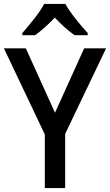

<svg xmlns="http://www.w3.org/2000/svg" viewBox="-20 -1054 562 981"><path d="M314 -1034H206C183 -990 130 -926 94 -885V-874H159C190 -896 226 -928 260 -964C293 -928 330 -896 361 -874H428V-885C391 -926 338 -989 314 -1034ZM261 -478 112 -807H0L209 -367V-93H313V-370L522 -807H410Z"/></svg>

Font: Noto Sans Kannada UI SemiCondensed Medium
Style: Regular
Weight: 500
Width: 4
Designer: Jelle Bosma - Monotype Design Team
Foundry: Monotype Imaging Inc.
Version: Version 2.005